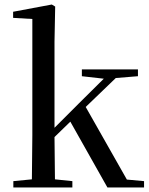

<svg xmlns="http://www.w3.org/2000/svg" viewBox="-20 -829 660 849"><path d="M342 -492 439 -481 327 -370 221 -264V-644L224 -800L209 -809L38 -777V-750L123 -745V-230L121 -36L39 -28V0H300V-28L223 -36L221 -223L291 -291L455 0H617V-28L541 -35L359 -356L492 -484L590 -492V-522H342Z"/></svg>

Font: Source Han Serif SC Medium
Style: Regular
Weight: 500
Designer: Ryoko NISHIZUKA 西塚涼子 (kana & ideographs); Frank Grießhammer (Latin, Greek & Cyrillic); Wenlong ZHANG 张文龙 (bopomofo); San
Foundry: Adobe
Version: Version 2.003;hotconv 1.1.1;makeotfexe 2.6.0